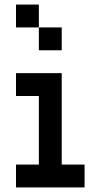

<svg xmlns="http://www.w3.org/2000/svg" viewBox="-20 -820 440 840"><path d="M50 0V-100H150V-400H50V-500H250V-100H350V0ZM50 -700V-800H150V-700H250V-600H150V-700Z"/></svg>

Font: Matrix Sans
Style: Regular
Weight: 400
Designer: Brad Neil
Version: Version 1.100